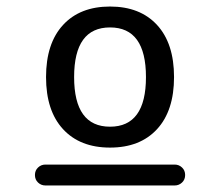

<svg xmlns="http://www.w3.org/2000/svg" viewBox="-20 -760 674 588"><path d="M119 -192Q106 -192 96.5 -201Q87 -210 87 -224Q87 -238 96.5 -247Q106 -256 119 -256H515Q528 -256 537.5 -247Q547 -238 547 -224Q547 -210 537.5 -201Q528 -192 515 -192ZM317 -372Q427 -372 427 -524Q427 -676 317 -676Q207 -676 207 -524Q207 -372 317 -372ZM173 -364.5Q121 -421 121 -524Q121 -627 173 -683.5Q225 -740 317 -740Q409 -740 461 -683.5Q513 -627 513 -524Q513 -421 461 -364.5Q409 -308 317 -308Q225 -308 173 -364.5Z"/></svg>

Font: Rounded Mplus 1c Medium
Style: Regular
Weight: 500
Version: Version 1.059.20150529